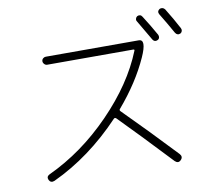

<svg xmlns="http://www.w3.org/2000/svg" viewBox="-90 -944 1179 1059"><g transform="rotate(-10 500.0 -414.0)"><path d="M741.2 -819.3Q749 -823.2 756.8 -821.3Q764.6 -819.3 769.5 -810.5Q803.7 -757.8 836.9 -698.2Q840.8 -690.4 838.9 -682.1Q836.9 -673.8 829.1 -669.9Q811.5 -661.1 800.8 -677.7Q773.4 -724.6 734.4 -791Q729.5 -797.9 731.9 -806.6Q734.4 -815.4 741.2 -819.3ZM929.7 -693.4Q896.5 -752.9 862.3 -808.6Q852.5 -825.2 869.1 -836.9Q877 -840.8 885.3 -838.9Q893.6 -836.9 899.4 -829.1Q936.5 -769.5 966.8 -711.9Q970.7 -704.1 968.8 -696.3Q966.8 -688.5 959 -683.6Q940.4 -675.8 929.7 -693.4ZM133.8 -3.9Q112.3 4.9 102.5 -14.6Q93.8 -34.2 113.3 -43.9Q304.7 -132.8 463.9 -296.4Q623 -460 692.4 -633.8Q696.3 -641.6 686.5 -641.6H205.1Q196.3 -641.6 189.5 -648.9Q182.6 -656.2 182.6 -665Q182.6 -673.8 189.5 -680.2Q196.3 -686.5 205.1 -686.5H725.6Q769.5 -686.5 726.6 -590.8Q668 -460 557.6 -331.1Q552.7 -325.2 559.6 -318.4Q697.3 -180.7 839.8 -29.3Q855.5 -11.7 838.9 4.9Q823.2 20.5 805.7 3.9Q631.8 -180.7 529.3 -284.2Q522.5 -290 516.6 -285.2Q341.8 -100.6 133.8 -3.9Z"/></g></svg>

Font: Rounded-X Mgen+ 2m light
Style: Regular
Weight: 200
Designer: [Source Han Sans]
Ryoko NISHIZUKA  (kana & ideographs); Paul D. Hunt (Latin, Greek & Cyrillic); Wenlong ZHANG  (bopomofo
Version: Version 1.059.20150602